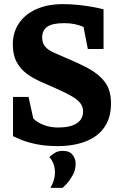

<svg xmlns="http://www.w3.org/2000/svg" viewBox="-20 -688 582 929"><path d="M263 19Q201 19 155.5 9.5Q110 0 82 -12Q54 -24 43 -29V-219H118L141 -115Q159 -96 191 -83.5Q223 -71 261 -71Q320 -71 351 -91Q382 -111 382 -149Q382 -170 370 -187Q358 -204 329.5 -221Q301 -238 251 -260Q213 -277 175.5 -293.5Q138 -310 108 -332.5Q78 -355 60 -389Q42 -423 42 -474Q42 -531 71.5 -575Q101 -619 155.5 -643.5Q210 -668 284 -668Q323 -668 360.5 -664Q398 -660 430 -654Q462 -648 481 -643V-451H405L384 -558Q362 -567 340 -571.5Q318 -576 291 -576Q233 -576 208.5 -558.5Q184 -541 184 -507Q184 -479 198.5 -462.5Q213 -446 238 -434.5Q263 -423 294 -410Q357 -384 407.5 -357Q458 -330 487.5 -291Q517 -252 517 -189Q517 -128 494.5 -87.5Q472 -47 435 -24Q398 -1 353 9Q308 19 263 19ZM224 221Q246 183 246 147Q246 126 239.5 107Q233 88 219 72Q230 61 245.5 51.5Q261 42 283 42Q317 42 331.5 61.5Q346 81 346 104Q346 135 331.5 160.5Q317 186 302 202Q287 218 283 221Z"/></svg>

Font: Faustina ExtraBold
Style: Regular
Weight: 800
Designer: Alfonso Garcia
Foundry: http://www.omnibus-type.com
Version: Version 1.200